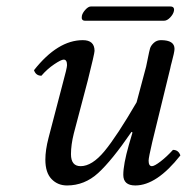

<svg xmlns="http://www.w3.org/2000/svg" viewBox="-20 -563 577 593"><path d="M486.8 -499H242.7Q230 -499 232.9 -514.2Q234.9 -523.4 243.9 -533.2Q252.9 -543 260.7 -543H505.9Q520 -543 517.1 -528.8Q515.1 -519 505.6 -509Q496.1 -499 486.8 -499ZM505.9 -352.1 450.2 -124Q439 -76.2 439 -66.9Q439 -49.8 449.2 -49.8Q457 -49.8 476.1 -64.5Q495.1 -79.1 514.2 -100.1Q531.2 -100.1 537.1 -83Q463.9 9.8 397.9 9.8Q360.8 9.8 360.8 -22.9Q360.8 -55.2 377.9 -115.2L389.2 -153.8L386.2 -155.8Q325.2 -66.9 283.2 -28.6Q241.2 9.8 187 9.8Q158.2 9.8 139.2 -10Q120.1 -29.8 120.1 -69.8Q120.1 -99.6 129.9 -137.2L173.8 -305.2Q187 -353 187 -361.8Q187 -378.9 176.8 -378.9Q168.9 -378.9 147.5 -364.5Q126 -350.1 107.9 -329.1Q90.8 -329.1 85 -346.2Q158.2 -439 235.8 -439Q272 -439 272 -405.8Q272 -397.9 251 -314L208 -150.9Q199.2 -115.7 199.2 -86.9Q199.2 -49.8 229 -49.8Q264.2 -49.8 302.5 -95.9Q340.8 -142.1 401.9 -247.1L431.2 -356.9Q433.1 -364.7 437 -384.8Q440.9 -404.8 443.4 -413.3Q445.8 -421.9 454.8 -430.4Q463.9 -439 477.1 -439Q519 -439 519 -412.1Q519 -407.2 516.6 -396Q514.2 -384.8 510.5 -371.3Q506.8 -357.9 505.9 -352.1Z"/></svg>

Font: Linux Libertine
Style: Italic
Weight: 400
Italic angle: -12°
Designer: Philipp H. Poll
Foundry: Philipp H. Poll
Version: Version 5.1.6 ; ttfautohint (v0.9)